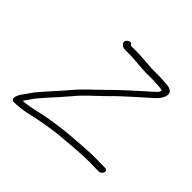

<svg xmlns="http://www.w3.org/2000/svg" viewBox="-166 -860 1063 1063"><g transform="rotate(45 365.5 -329.0)"><path d="M574.4 -612C588.1 -612 590 -610.6 602.1 -607H603.1C601.4 -600.6 596.1 -591 593.1 -588C577.5 -572.6 558.3 -555 539.2 -539C489.6 -495.3 431.8 -442.4 383.2 -394C332.6 -343 287.7 -306.5 240.2 -249C198.4 -199.7 153.5 -152.6 113.5 -105C97 -84 85.2 -63 71.1 -46C55.5 -25.6 35.7 18.9 70.5 17C112 17 152.6 9.6 192 0C249.9 -13.1 337.3 -29 404.6 -33C471.5 -38.6 532.9 -45 600.8 -45C614 -44.3 625.2 -44 634.5 -44H673.5C684.1 -44 695 -53.4 697.8 -64C700.5 -74.6 694.3 -83 683.7 -83H644.7C636.1 -83 625.2 -83.3 612 -84C541.9 -84 480.8 -77.3 412 -72.5C369.8 -69.5 288.2 -57.6 250.2 -50.5C203 -41.7 152 -26 103 -23H98C99.2 -25 100.3 -26.7 101.3 -28C115 -45.9 126.1 -65.9 142.5 -86C183.3 -134.5 226.4 -179.1 269.3 -230C315.1 -286.3 359.7 -321.6 409.2 -371C441.8 -405.2 483.8 -442.6 518.2 -474C548.2 -501.4 569.3 -518.5 595.2 -542.5C614 -560 627.4 -570.4 637.9 -595C655.7 -637.5 624.7 -651 586.6 -651C573.1 -651 552.5 -654 536.4 -654H475.4C430.9 -656.7 391.3 -662 345.5 -662H313.5C309.5 -662 306.2 -662.3 303.7 -663L301 -668C290.2 -687 254.1 -661.5 265.2 -642C272 -630.2 280.7 -623 303.3 -623H335.3C369.3 -623 396.7 -618.9 429.7 -617L465.2 -615H526.2C541.8 -615 561.8 -612 574.4 -612Z"/></g></svg>

Font: Just Breathe
Style: Obl5
Weight: 400
Foundry: Cannot Into Space Fonts
Version: Version 0.72